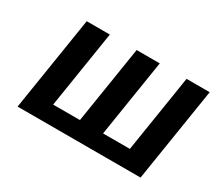

<svg xmlns="http://www.w3.org/2000/svg" viewBox="-101 -709 1016 906"><g transform="rotate(30 407.5 -256.0)"><path d="M622.6 -92H476.6L543.1 -512H417.1L350.6 -92H204.6L271.1 -512H145.1L64 0H734L815.1 -512H689.1Z"/></g></svg>

Font: Fog Sans
Style: It
Weight: 700
Foundry: Intel Corporation
Version: Version 1.00